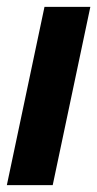

<svg xmlns="http://www.w3.org/2000/svg" viewBox="-22 -541 284 561"><path d="M242 -521 132 0H-2L108 -521Z"/></svg>

Font: Red Hat Display
Style: Bold Italic
Weight: 700
Italic angle: -12°
Designer: Pentagram / MCKL
Foundry: Pentagram / MCKL
Version: Version 1.003; Red Hat Display Bold Italic